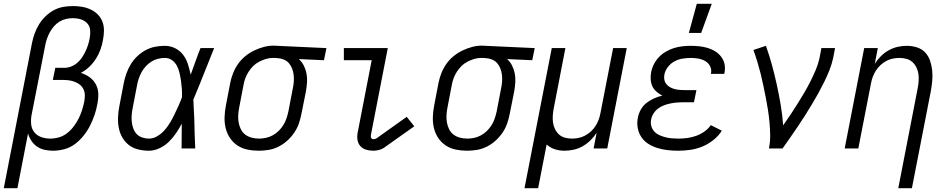

<svg xmlns="http://www.w3.org/2000/svg" viewBox="-47 -784 5017 1014"><path d="M-27 210 122 -557Q127 -582 136 -607Q145 -632 159 -655Q173 -678 193 -697.5Q213 -717 237 -730Q261 -743 287 -747.5Q313 -752 338 -752Q363 -752 386.5 -748Q410 -744 431.5 -734Q453 -724 469 -708Q485 -692 493.5 -670.5Q502 -649 502 -624Q502 -599 497 -574Q493 -549 484 -523.5Q475 -498 460.5 -475Q446 -452 425.5 -432Q405 -412 380 -399Q406 -391 426.5 -376Q447 -361 459 -339Q471 -317 472 -289.5Q473 -262 467 -234Q462 -205 452 -176Q442 -147 428 -119.5Q414 -92 394 -67Q374 -42 348.5 -23Q323 -4 292.5 4Q262 12 233 12Q210 12 188 7Q166 2 148.5 -10Q131 -22 119 -40Q107 -58 101 -79L45 210ZM218 -52Q241 -52 264 -58.5Q287 -65 307 -80.5Q327 -96 342 -116Q357 -136 368 -157.5Q379 -179 386 -201.5Q393 -224 398 -247Q401 -264 401 -281Q401 -298 394 -312.5Q387 -327 375 -336.5Q363 -346 347.5 -352Q332 -358 315.5 -360Q299 -362 282 -362H232L245 -426H295Q312 -426 329.5 -433Q347 -440 361.5 -452.5Q376 -465 386.5 -481Q397 -497 405 -514Q413 -531 418.5 -548.5Q424 -566 427 -584Q431 -605 429 -626Q427 -647 413 -661.5Q399 -676 379.5 -682Q360 -688 338 -688Q320 -688 302 -684Q284 -680 267.5 -670Q251 -660 238 -645Q225 -630 216 -613.5Q207 -597 201 -579.5Q195 -562 192 -545L119 -173Q115 -148 118 -124.5Q121 -101 135.5 -84Q150 -67 172 -59.5Q194 -52 218 -52Z M740 12Q710 12 682 5Q654 -2 633 -18.5Q612 -35 598.5 -59Q585 -83 580 -110.5Q575 -138 576.5 -167.5Q578 -197 584 -227L607 -347Q612 -372 621 -397Q630 -422 644 -445Q658 -468 678 -487Q698 -506 722 -519Q746 -532 772 -537Q798 -542 823 -542Q853 -542 878.5 -529Q904 -516 920.5 -494Q937 -472 945.5 -445Q954 -418 960 -390L961 -392Q974 -427 986 -461.5Q998 -496 1012 -530H1084Q1056 -462 1029.5 -394Q1003 -326 974 -258Q976 -233 976.5 -208Q977 -183 979 -158Q980 -118 981 -78.5Q982 -39 984 0H912Q912 -33 912.5 -65.5Q913 -98 913 -131Q899 -105 882.5 -80.5Q866 -56 844.5 -35Q823 -14 795 -1Q767 12 740 12ZM740 -52Q763 -52 785 -65.5Q807 -79 823.5 -98Q840 -117 852.5 -138.5Q865 -160 875.5 -182Q886 -204 896 -226Q906 -248 914 -270Q915 -292 913.5 -313.5Q912 -335 909 -356Q906 -377 901.5 -397Q897 -417 888 -435Q879 -453 862.5 -465.5Q846 -478 824 -478Q806 -478 787.5 -473.5Q769 -469 753 -459Q737 -449 723.5 -434.5Q710 -420 701 -403.5Q692 -387 686 -369.5Q680 -352 677 -335L654 -215Q650 -196 648.5 -177Q647 -158 649 -140Q651 -122 657 -105.5Q663 -89 674.5 -76.5Q686 -64 703.5 -58Q721 -52 740 -52Z M1320 12Q1289 12 1260 6Q1231 0 1207.5 -15.5Q1184 -31 1168 -54.5Q1152 -78 1145 -106.5Q1138 -135 1139 -165.5Q1140 -196 1146 -227L1169 -347Q1174 -372 1184 -397.5Q1194 -423 1210 -446Q1226 -469 1248 -487Q1270 -505 1295 -517Q1320 -529 1346 -536Q1372 -543 1398 -543Q1402 -543 1407 -542.5Q1412 -542 1417 -542L1677 -530L1664 -466L1531 -472Q1547 -458 1557 -438.5Q1567 -419 1571.5 -396.5Q1576 -374 1574.5 -350.5Q1573 -327 1569 -303L1545 -183Q1540 -157 1531.5 -132Q1523 -107 1507 -83.5Q1491 -60 1470 -41Q1449 -22 1424 -9.5Q1399 3 1372.5 7.5Q1346 12 1320 12ZM1321 -52Q1339 -52 1357.5 -56Q1376 -60 1393.5 -69.5Q1411 -79 1425.5 -93.5Q1440 -108 1450 -124.5Q1460 -141 1466 -159Q1472 -177 1476 -195L1499 -315Q1503 -333 1504.5 -351.5Q1506 -370 1504 -387.5Q1502 -405 1496 -421Q1490 -437 1479.5 -449.5Q1469 -462 1453 -469Q1437 -476 1419 -477L1405 -478H1393Q1375 -478 1357 -472.5Q1339 -467 1321.5 -458Q1304 -449 1290 -435Q1276 -421 1265.5 -404.5Q1255 -388 1248.5 -370.5Q1242 -353 1239 -335L1216 -215Q1212 -195 1211 -175Q1210 -155 1213.5 -136Q1217 -117 1225.5 -100.5Q1234 -84 1248.5 -73Q1263 -62 1282 -57Q1301 -52 1321 -52Z M1924 12Q1904 12 1886 6.5Q1868 1 1856 -12.5Q1844 -26 1841 -45Q1838 -64 1842 -84L1916 -466H1769V-530H2001L1912 -72Q1910 -64 1913 -56.5Q1916 -49 1924 -49Q1928 -49 1933 -50Q1938 -51 1941 -53L2101 -167L2141 -117L1980 -3Q1968 5 1953 8.5Q1938 12 1924 12Z M2420 12Q2389 12 2360 6Q2331 0 2307.5 -15.5Q2284 -31 2268 -54.5Q2252 -78 2245 -106.5Q2238 -135 2239 -165.5Q2240 -196 2246 -227L2269 -347Q2274 -372 2284 -397.5Q2294 -423 2310 -446Q2326 -469 2348 -487Q2370 -505 2395 -517Q2420 -529 2446 -536Q2472 -543 2498 -543Q2502 -543 2507 -542.5Q2512 -542 2517 -542L2777 -530L2764 -466L2631 -472Q2647 -458 2657 -438.5Q2667 -419 2671.5 -396.5Q2676 -374 2674.5 -350.5Q2673 -327 2669 -303L2645 -183Q2640 -157 2631.5 -132Q2623 -107 2607 -83.5Q2591 -60 2570 -41Q2549 -22 2524 -9.5Q2499 3 2472.5 7.5Q2446 12 2420 12ZM2421 -52Q2439 -52 2457.5 -56Q2476 -60 2493.5 -69.5Q2511 -79 2525.5 -93.5Q2540 -108 2550 -124.5Q2560 -141 2566 -159Q2572 -177 2576 -195L2599 -315Q2603 -333 2604.5 -351.5Q2606 -370 2604 -387.5Q2602 -405 2596 -421Q2590 -437 2579.5 -449.5Q2569 -462 2553 -469Q2537 -476 2519 -477L2505 -478H2493Q2475 -478 2457 -472.5Q2439 -467 2421.5 -458Q2404 -449 2390 -435Q2376 -421 2365.5 -404.5Q2355 -388 2348.5 -370.5Q2342 -353 2339 -335L2316 -215Q2312 -195 2311 -175Q2310 -155 2313.5 -136Q2317 -117 2325.5 -100.5Q2334 -84 2348.5 -73Q2363 -62 2382 -57Q2401 -52 2421 -52Z M2723 210 2867 -530H2939L2878 -215Q2874 -195 2872.5 -175.5Q2871 -156 2873.5 -137.5Q2876 -119 2884 -102.5Q2892 -86 2905 -74Q2918 -62 2936 -57Q2954 -52 2974 -52Q2991 -52 3008.5 -55.5Q3026 -59 3043 -68Q3060 -77 3074 -90Q3088 -103 3098 -118.5Q3108 -134 3114.5 -151.5Q3121 -169 3124 -186L3191 -530H3263L3160 0H3088L3104 -83Q3090 -61 3071 -42.5Q3052 -24 3030 -11.5Q3008 1 2983 6.5Q2958 12 2934 12Q2907 12 2882.5 4Q2858 -4 2840 -21L2795 210Z M3535 12Q3507 12 3479.5 9Q3452 6 3426 -2Q3400 -10 3377.5 -24Q3355 -38 3340.5 -59.5Q3326 -81 3321 -108Q3316 -135 3322 -164Q3326 -185 3337.5 -205.5Q3349 -226 3367.5 -240.5Q3386 -255 3407.5 -264.5Q3429 -274 3451 -279Q3435 -287 3420.5 -299.5Q3406 -312 3398.5 -328Q3391 -344 3389.5 -363.5Q3388 -383 3392 -403Q3396 -425 3407 -446Q3418 -467 3434 -483.5Q3450 -500 3471 -512Q3492 -524 3513.5 -530.5Q3535 -537 3557 -539.5Q3579 -542 3601 -542Q3624 -542 3647 -539.5Q3670 -537 3691.5 -530.5Q3713 -524 3731 -512.5Q3749 -501 3762 -484Q3775 -467 3779.5 -445Q3784 -423 3779 -399L3778 -394H3707L3708 -397Q3712 -417 3703 -434.5Q3694 -452 3677.5 -461.5Q3661 -471 3641.5 -474.5Q3622 -478 3601 -478Q3580 -478 3558 -474.5Q3536 -471 3516 -460.5Q3496 -450 3481 -431Q3466 -412 3462 -391Q3459 -377 3461.5 -363.5Q3464 -350 3472 -340Q3480 -330 3491.5 -323.5Q3503 -317 3516.5 -313.5Q3530 -310 3544 -309Q3558 -308 3572 -308H3631L3618 -244H3559Q3543 -244 3526.5 -242.5Q3510 -241 3493 -237.5Q3476 -234 3460 -228Q3444 -222 3429.5 -211.5Q3415 -201 3405 -185.5Q3395 -170 3392 -154Q3388 -136 3392.5 -119Q3397 -102 3408 -90Q3419 -78 3434 -71Q3449 -64 3466 -59.5Q3483 -55 3500.5 -53.5Q3518 -52 3536 -52Q3559 -52 3582 -55Q3605 -58 3628 -66Q3651 -74 3672 -88.5Q3693 -103 3707 -123L3765 -94Q3748 -66 3720 -44Q3692 -22 3661 -9.5Q3630 3 3598 7.5Q3566 12 3535 12ZM3591 -610 3633 -764H3712L3656 -610Z M4014 0Q4021 -35 4020.5 -69Q4020 -103 4017 -136.5Q4014 -170 4009 -202.5Q4004 -235 3997.5 -267.5Q3991 -300 3984.5 -332Q3978 -364 3970 -395.5Q3962 -427 3952.5 -458.5Q3943 -490 3932 -520L3998 -542Q4016 -492 4030 -440.5Q4044 -389 4055.5 -336.5Q4067 -284 4076 -230.5Q4085 -177 4089 -122Q4109 -150 4128 -178.5Q4147 -207 4165 -236Q4183 -265 4200.5 -294.5Q4218 -324 4233 -354Q4248 -384 4261 -414.5Q4274 -445 4281 -477L4291 -530H4363L4353 -477Q4346 -445 4333.5 -413.5Q4321 -382 4306 -351.5Q4291 -321 4274.5 -291Q4258 -261 4240 -231.5Q4222 -202 4203.5 -172.5Q4185 -143 4165.5 -114.5Q4146 -86 4126 -57Q4106 -28 4086 0Z M4697 210 4799 -315Q4803 -335 4804.5 -354.5Q4806 -374 4803.5 -392.5Q4801 -411 4793 -427.5Q4785 -444 4772 -456Q4759 -468 4741 -473Q4723 -478 4703 -478Q4686 -478 4668 -474.5Q4650 -471 4633.5 -462Q4617 -453 4603 -440Q4589 -427 4579 -411.5Q4569 -396 4562.5 -378.5Q4556 -361 4553 -344L4486 0H4414L4517 -530H4589L4573 -447Q4587 -469 4605.5 -487.5Q4624 -506 4646.5 -518.5Q4669 -531 4693.5 -536.5Q4718 -542 4742 -542Q4769 -542 4795 -534Q4821 -526 4838.5 -507.5Q4856 -489 4864.5 -464.5Q4873 -440 4876 -413Q4879 -386 4876.5 -358.5Q4874 -331 4869 -303L4769 210Z"/></svg>

Font: Lode Term
Style: Italic
Weight: 400
Italic angle: -11°
Monospace: yes
Designer: Belleve Invis
Foundry: Belleve Invis
Version: Version 29.2.0